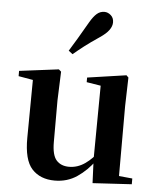

<svg xmlns="http://www.w3.org/2000/svg" viewBox="-58 -905 795 970"><g transform="rotate(5 339.0 -419.5)"><path d="M255.7 16.2Q182.1 16.2 140.2 -29.3Q98.3 -74.7 99.3 -187.9L102 -497.7L132 -475.4L28.4 -493.5V-520.2L228 -545.4L240.2 -534.8L234.7 -388.7V-177.8Q234.7 -111 257.7 -85.3Q280.7 -59.5 321.8 -59.5Q364.7 -59.5 402.5 -85.8Q440.3 -112.1 469.6 -153.8L503.2 -103H456Q418.4 -51 368.8 -17.4Q319.2 16.2 255.7 16.2ZM447.6 12.4 442.4 -109.4V-111.9L445.6 -481.6L373.7 -493.2V-516.6L570.9 -545.4L581.6 -534.8L577.6 -388.7V-35L645.6 -28.5V0.7ZM269.4 -643.7Q288.8 -675.4 309.5 -709.7Q330.2 -743.9 359 -794.7Q377.4 -826.1 394.1 -840.5Q410.8 -854.8 432.3 -854.8Q449.8 -854.8 464.9 -841.6Q480 -828.4 480 -805.7Q480 -786.2 465.9 -766.5Q451.8 -746.8 420.2 -725.6Q375.1 -695.3 345.4 -672.4Q315.8 -649.6 290.1 -627.8Z"/></g></svg>

Font: Noto Serif JP
Style: Regular
Weight: 200
Designer: Ryoko NISHIZUKA 西塚涼子 (kana & ideographs); Frank Grießhammer (Latin, Greek & Cyrillic); Wenlong ZHANG 张文龙 (bopomofo); San
Foundry: Adobe
Version: Version 2.001;hotconv 1.1.0;makeotfexe 2.6.0